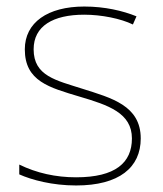

<svg xmlns="http://www.w3.org/2000/svg" viewBox="-20 -558 498 588"><path d="M411 -134C411 -235 321 -258 233 -286C152 -312 83 -325 83 -407C83 -478 142 -513 238 -513C291 -513 350 -501 387 -483L398 -508C356 -525 301 -538 238 -538C126 -538 56 -489 56 -407C56 -309 131 -290 224 -262C312 -236 384 -212 384 -134C384 -60 334 -15 213 -15C151 -15 92 -28 39 -54V-24C77 -7 140 10 213 10C345 10 411 -45 411 -134Z"/></svg>

Font: Noto Sans Georgian Thin
Style: Regular
Weight: 100
Designer: Monotype Design Team, Akaki Razmadze
Foundry: Google LLC
Version: Version 2.005